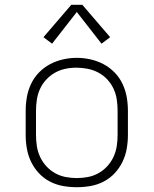

<svg xmlns="http://www.w3.org/2000/svg" viewBox="-20 -772 640 800"><path d="M300 8Q271 8 242.5 3Q214 -2 188 -15.5Q162 -29 142 -50.5Q122 -72 109.5 -98Q97 -124 92 -152.5Q87 -181 87 -210V-310Q87 -339 92 -367.5Q97 -396 109.5 -422.5Q122 -449 142.5 -470Q163 -491 188.5 -504.5Q214 -518 242.5 -524.5Q271 -531 300 -531Q329 -531 357.5 -524.5Q386 -518 411.5 -504.5Q437 -491 457.5 -470Q478 -449 490.5 -422.5Q503 -396 508 -367.5Q513 -339 513 -310V-210Q513 -181 508 -152.5Q503 -124 490.5 -98Q478 -72 458 -50.5Q438 -29 412 -15.5Q386 -2 357.5 3Q329 8 300 8ZM300 -30Q323 -30 346.5 -34.5Q370 -39 390.5 -50.5Q411 -62 427 -79.5Q443 -97 453 -118.5Q463 -140 466.5 -163.5Q470 -187 470 -210V-310Q470 -334 466.5 -357.5Q463 -381 453 -402.5Q443 -424 426.5 -441.5Q410 -459 389 -470Q368 -481 344.5 -485.5Q321 -490 298 -490Q274 -490 251 -485Q228 -480 208 -468.5Q188 -457 172 -439.5Q156 -422 146.5 -401Q137 -380 133.5 -356.5Q130 -333 130 -310V-210Q130 -187 133.5 -163.5Q137 -140 147 -118.5Q157 -97 173 -79.5Q189 -62 209.5 -50.5Q230 -39 253.5 -34.5Q277 -30 300 -30ZM197 -590 161 -617 277 -752H323L439 -617L403 -590L300 -722Z"/></svg>

Font: Zed Sans Extralight Extended
Style: Regular
Weight: 200
Width: 7
Designer: Belleve Invis
Foundry: Belleve Invis
Version: Version 1.0.0; ttfautohint (v1.8.4)